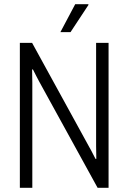

<svg xmlns="http://www.w3.org/2000/svg" viewBox="-20 -889 608 909"><path d="M74 0V-686H132L403 -192Q407 -186 412 -176Q417 -166 422.5 -155.5Q428 -145 432 -137H436Q436 -152 435.5 -168.5Q435 -185 435 -197V-686H494V0H442L166 -502Q161 -511 152 -528.5Q143 -546 136 -560H132Q132 -545 132.5 -527.5Q133 -510 133 -497V0ZM266 -737 336 -869H398L399 -866L314 -737Z"/></svg>

Font: Archivo Condensed ExtraLight
Style: Regular
Weight: 250
Width: 3
Designer: Hector Gatti
Foundry: Omnibus-Type
Version: Version 2.001